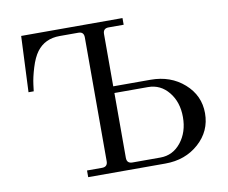

<svg xmlns="http://www.w3.org/2000/svg" viewBox="-78 -810 1076 907"><g transform="rotate(-10 460.0 -356.0)"><path d="M274 0V-32H346Q373 -32 373 -59V-653Q373 -680 347 -680H257Q186 -680 147 -628Q127 -601 113 -555Q99 -509 95 -476L91 -444H66L78 -712H564V-680H492Q465 -680 465 -653V-402H644Q740 -402 805 -344.5Q870 -287 870 -202Q870 -116 805 -58Q740 0 644 0ZM465 -370V-59Q465 -32 492 -32H626Q686 -32 725 -81Q764 -130 764 -202Q764 -274 725 -322Q686 -370 626 -370Z"/></g></svg>

Font: Old Standard TT
Style: Regular
Weight: 400
Designer: Alexey Kryukov <alexios@thessalonica.org.ru>
Version: Version 1.0